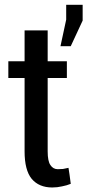

<svg xmlns="http://www.w3.org/2000/svg" viewBox="-20 -790 373 820"><path d="M183.6 -660.2Q183.6 -627 183.6 -528.3Q204.1 -528.3 265.6 -528.3Q265.6 -510.7 265.6 -457Q245.1 -457 183.6 -457Q183.6 -378.9 183.6 -143.6Q183.6 -101.6 195.3 -85Q207 -67.4 226.6 -67.4Q238.3 -67.4 249 -68.4Q258.8 -70.3 272.5 -73.2Q276.4 -50.8 282.2 -4.9Q265.6 2 245.1 5.9Q224.6 10.7 203.1 10.7Q146.5 10.7 115.2 -26.4Q85 -63.5 85 -143.6Q85 -248 85 -457Q67.4 -457 15.6 -457Q15.6 -460 15.6 -463.9Q15.6 -484.4 15.6 -528.3Q33.2 -528.3 85 -528.3Q85 -561.5 85 -660.2Q109.4 -660.2 183.6 -660.2ZM333 -702.1Q320.3 -674.8 282.2 -592.8Q271.5 -592.8 238.3 -592.8Q244.1 -621.1 262.7 -706.1Q262.7 -721.7 262.7 -769.5Q280.3 -769.5 333 -769.5Q333 -752.9 333 -702.1Z"/></svg>

Font: Noto Sans Hebrew DECATHLON 
Style: Regular
Weight: 400
Designer: Monotype Design team
Version: Version 1.03 uh